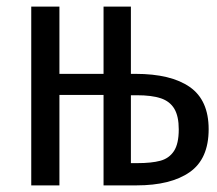

<svg xmlns="http://www.w3.org/2000/svg" viewBox="-20 -560 655 580"><path d="M375.4 -540V-336.9H389.2Q496.4 -336.9 553.3 -297.2Q610.3 -257.4 610.3 -169.7Q610.3 -80 553.1 -40Q495.9 0 392.3 0H292.8V-273.3H159.5V0H74.4V-540H159.5V-336.9H292.8V-540ZM375.4 -272.3V-67.2H394.4Q437.9 -67.2 464.4 -74.4Q490.8 -81.5 505.4 -103.6Q520 -125.6 520 -169.2Q520 -208.7 506.7 -231.3Q493.3 -253.8 465.9 -263.1Q438.5 -272.3 393.3 -272.3Z"/></svg>

Font: Fira Code
Style: Regular
Weight: 400
Designer: Carrois Corporate, Edenspiekermann AG, Nikita Prokopov
Foundry: Carrois Corporate, Edenspiekermann AG, Nikita Prokopov
Version: Version 5.002